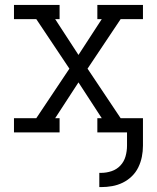

<svg xmlns="http://www.w3.org/2000/svg" viewBox="-20 -540 640 783"><path d="M385 223V165H392Q414 165 435 158Q456 151 471 135Q486 119 492 97.5Q498 76 498 54V0H377V-58H395L300 -204L205 -58H223V0H37V-58H128L263 -260L128 -462H37V-520H223V-462H205L300 -316L395 -462H377V-520H563V-462H472L337 -260L472 -58H563V54Q563 77 558.5 99.5Q554 122 544 142.5Q534 163 517.5 179Q501 195 480.5 205Q460 215 437.5 219Q415 223 392 223Z"/></svg>

Font: Iosevka Etoile Light
Style: Regular
Weight: 300
Designer: Belleve Invis
Foundry: Belleve Invis
Version: Version 25.0.1; ttfautohint (v1.8.4)